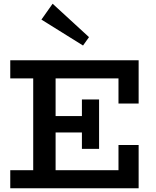

<svg xmlns="http://www.w3.org/2000/svg" viewBox="-20 -1009 835 1029"><path d="M35 0V-97H615V-232H723V0ZM158 -54V-625H278V-54ZM207 -299V-387H470V-299ZM419 -211V-476H511V-211ZM615 -454V-589H35V-686H723V-454ZM425 -765 202 -904 262 -989 457 -810Z"/></svg>

Font: BioRhyme SemiBold
Style: Regular
Weight: 600
Designer: Aoife Mooney
Foundry: Aoife Mooney Type
Version: Version 1.600;gftools[0.9.33]